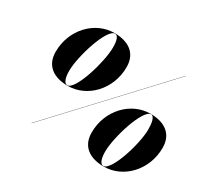

<svg xmlns="http://www.w3.org/2000/svg" viewBox="-153 -986 1306 1221"><g transform="rotate(30 500.0 -375.0)"><path d="M275 -320C418 -320 540 -447 540 -610C540 -713 468 -760 365 -760C222 -760 100 -633 100 -470C100 -367 172 -320 275 -320ZM370 -758C394 -758 402.5 -722 402.5 -675C402.5 -568 329 -322 270 -322C246 -322 235 -360.5 235 -407.5C235 -514.5 311 -758 370 -758ZM893 -750 193 0H195L895 -750ZM730 10C873 10 995 -117 995 -280C995 -383 923 -430 820 -430C677 -430 555 -303 555 -140C555 -37 627 10 730 10ZM825 -428.5C849 -428.5 857.5 -383 857.5 -336C857.5 -229 784 8 725 8C701 8 690 -30.5 690 -77.5C690 -184.5 766 -428.5 825 -428.5Z"/></g></svg>

Font: Bodoni* 96pt
Style: Bold Italic
Weight: 700
Italic angle: -13°
Version: Version 2.3